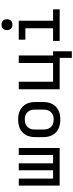

<svg xmlns="http://www.w3.org/2000/svg" viewBox="734 -1512 933 2440"><g transform="rotate(-90 1200.0 -292.5)"><path d="M61 0V-520H150V-84H256V-520H344V-84H450V-520H539V0Z M900 8Q870 8 841 3Q812 -2 785 -15Q758 -28 736.5 -48.5Q715 -69 701.5 -95.5Q688 -122 682.5 -151Q677 -180 677 -210V-310Q677 -340 682.5 -369Q688 -398 701.5 -424.5Q715 -451 736.5 -471.5Q758 -492 785 -505Q812 -518 841 -523Q870 -528 900 -528Q930 -528 959 -523Q988 -518 1015 -505Q1042 -492 1063.5 -471.5Q1085 -451 1098.5 -424.5Q1112 -398 1117.5 -369Q1123 -340 1123 -310V-210Q1123 -180 1117.5 -151Q1112 -122 1098.5 -95.5Q1085 -69 1063.5 -48.5Q1042 -28 1015 -15Q988 -2 959 3Q930 8 900 8ZM900 -76Q918 -76 935 -79.5Q952 -83 967.5 -91Q983 -99 995 -112.5Q1007 -126 1014.5 -142Q1022 -158 1024.5 -175Q1027 -192 1027 -210V-310Q1027 -328 1024.5 -345Q1022 -362 1014.5 -378Q1007 -394 995 -407.5Q983 -421 967.5 -429Q952 -437 935 -440.5Q918 -444 900 -444Q882 -444 865 -440.5Q848 -437 832.5 -429Q817 -421 805 -407.5Q793 -394 785.5 -378Q778 -362 775.5 -345Q773 -328 773 -310V-210Q773 -192 775.5 -175Q778 -158 785.5 -142Q793 -126 805 -112.5Q817 -99 832.5 -91Q848 -83 865 -79.5Q882 -76 900 -76Z M1684 154V0H1285V-520H1381V-84H1619V-520H1715V-84H1768V154Z M1899 0V-84H2060V-436H1915V-520H2156V-84H2301V0ZM2106 -601Q2092 -601 2078.5 -605Q2065 -609 2055 -619Q2045 -629 2041 -642.5Q2037 -656 2037 -670Q2037 -684 2041 -697.5Q2045 -711 2055 -721Q2065 -731 2078.5 -735Q2092 -739 2106 -739Q2120 -739 2133.5 -735Q2147 -731 2157 -721Q2167 -711 2171 -697.5Q2175 -684 2175 -670Q2175 -656 2171 -642.5Q2167 -629 2157 -619Q2147 -609 2133.5 -605Q2120 -601 2106 -601Z"/></g></svg>

Font: Iosevka Medium Extended
Style: Regular
Weight: 500
Width: 7
Monospace: yes
Designer: Belleve Invis
Foundry: Belleve Invis
Version: Version 32.5.0; ttfautohint (v1.8.4)